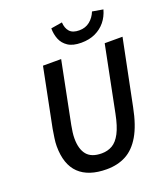

<svg xmlns="http://www.w3.org/2000/svg" viewBox="-153 -953 938 1073"><g transform="rotate(-20 316.0 -416.5)"><path d="M297 12Q189 12 133 -42Q77 -96 77 -205Q77 -227 81 -253Q85 -279 89 -304L159 -654H267L194 -288Q190 -267 187.5 -248Q185 -229 185 -211Q185 -148 212.5 -114.5Q240 -81 301 -81Q336 -81 364 -97Q392 -113 413 -153Q434 -193 448 -264L526 -654H632L553 -264Q533 -162 497.5 -101.5Q462 -41 412 -14.5Q362 12 297 12ZM405 -701Q355 -701 326.5 -720Q298 -739 286 -769Q274 -799 274 -834L341 -845Q343 -810 361 -790Q379 -770 418 -770Q455 -770 481 -791Q507 -812 520 -845L584 -834Q573 -794 549 -764.5Q525 -735 489 -718Q453 -701 405 -701Z"/></g></svg>

Font: Source Sans 3 SemiBold
Style: Italic
Weight: 600
Italic angle: -11°
Designer: Paul D. Hunt
Foundry: Adobe
Version: Version 3.046;hotconv 1.0.118;makeotfexe 2.5.65603